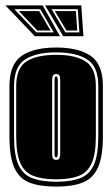

<svg xmlns="http://www.w3.org/2000/svg" viewBox="-28 -680 408 711"><path d="M180 11Q120 11 82 -3.5Q44 -18 25.5 -58Q7 -98 7 -176V-361Q7 -442 52 -473Q97 -504 180 -504Q263 -504 308 -473Q353 -442 353 -361V-176Q353 -98 334 -58Q315 -18 277 -3.5Q239 11 180 11ZM180 -7Q234 -7 268.5 -20Q303 -33 319.5 -69.5Q336 -106 336 -176V-361Q336 -433 295.5 -459.5Q255 -486 180 -486Q105 -486 64.5 -459.5Q24 -433 24 -361V-176Q24 -106 40.5 -69.5Q57 -33 92 -20Q127 -7 180 -7ZM180 -16Q129 -16 96 -28.5Q63 -41 47.5 -75.5Q32 -110 32 -176V-361Q32 -428 70 -452.5Q108 -477 180 -477Q251 -477 289 -452.5Q327 -428 327 -361V-176Q327 -110 311.5 -75.5Q296 -41 263.5 -28.5Q231 -16 180 -16ZM180 -88Q191 -88 193 -96.5Q195 -105 195 -112V-382Q195 -396 191.5 -401Q188 -406 180 -406Q173 -406 169 -401.5Q165 -397 165 -382V-112Q165 -102 167.5 -95Q170 -88 180 -88ZM180 -97Q174 -97 174 -112V-382Q174 -397 180 -397Q186 -397 186 -382V-112Q186 -97 180 -97ZM101 -546 -8 -660H130L194 -546ZM206 -546 139 -660H273L281 -546ZM107 -560H171L121 -646H25ZM214 -560H266L260 -646H163ZM110 -567 42 -639H117L159 -567ZM218 -567 175 -639H253L258 -567Z"/></svg>

Font: Alumni Sans Collegiate One
Style: Regular
Weight: 400
Designer: Robert E. Leuschke
Foundry: Robert E. Leuschke
Version: Version 1.100